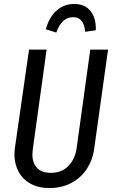

<svg xmlns="http://www.w3.org/2000/svg" viewBox="-20 -940 574 972"><path d="M456 -181Q448 -128 419 -84Q390 -40 341.5 -14Q293 12 230 12Q173 12 133 -11Q93 -34 73 -73Q53 -112 53 -158Q53 -168 55 -188L127 -689H216L146 -184Q144 -166 144 -158Q144 -115 167.5 -90Q191 -65 237 -65Q293 -65 326.5 -100Q360 -135 368 -190L437 -689H527ZM212 -792Q229 -854 267 -887Q305 -920 356 -920Q409 -920 438 -884.5Q467 -849 465 -787L411 -779Q405 -853 350 -853Q292 -853 265 -775Z"/></svg>

Font: Fira Sans Compressed
Style: Italic
Weight: 400
Width: 1
Italic angle: -8°
Designer: bBox Type GmbH & Carrois Corporate GbR & Edenspiekermann AG
Foundry: bBox Type GmbH & Carrois Corporate GbR & Edenspiekermann AG
Version: Version 4.301